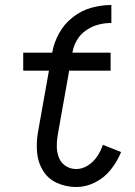

<svg xmlns="http://www.w3.org/2000/svg" viewBox="-20 -741 540 769"><path d="M286 8Q245 8 209 -8Q173 -24 152.5 -57Q132 -90 128.5 -130.5Q125 -171 132 -211L176 -458H73V-530H423V-458H257L211 -199Q207 -176 207.5 -152.5Q208 -129 216.5 -108.5Q225 -88 243.5 -76Q262 -64 286 -64Q310 -64 332.5 -78.5Q355 -93 369.5 -115Q384 -137 392 -161L465 -132Q450 -95 424 -62Q398 -29 361 -10.5Q324 8 286 8ZM189 -530Q196 -570 216.5 -607.5Q237 -645 271.5 -672Q306 -699 346 -710Q386 -721 426 -721V-649Q400 -649 374.5 -642.5Q349 -636 325.5 -620Q302 -604 288 -580Q274 -556 270 -530Z"/></svg>

Font: Iosevka SS08
Style: Italic
Weight: 400
Italic angle: -10°
Monospace: yes
Designer: Belleve Invis
Foundry: Belleve Invis
Version: 2.1.0; ttfautohint (v1.8.2)